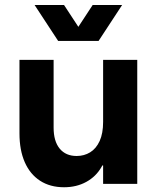

<svg xmlns="http://www.w3.org/2000/svg" viewBox="-20 -747 637 780"><path d="M537.6 0H398.9V-503.9H537.6ZM291.5 -113.3Q321.8 -113.3 346.2 -128.2Q370.6 -143.1 384.8 -174.1Q398.9 -205.1 398.9 -252L414.6 -158.2V-74.7H383.3L414.6 -158.2Q414.6 -107.4 392.3 -68.6Q370.1 -29.8 330.6 -8.1Q291 13.7 240.2 13.7Q183.6 13.7 142.8 -12.7Q102.1 -39.1 80.6 -88.1Q59.1 -137.2 59.1 -205.1V-503.9H197.8V-228.5Q197.8 -173.3 222.4 -143.3Q247.1 -113.3 291.5 -113.3ZM216.3 -580.6H335.9L240.2 -726.6H120.6ZM260.7 -580.6H380.4L476.1 -726.6H356.4Z"/></svg>

Font: Wanted Sans Variable
Style: Regular
Weight: 400
Designer: Original Design by Kil Hyung-jin and Kang Hanbin, Wanted Lab, Inc; Hangeul from Source Han Sans by Jang Soo-young and Ka
Foundry: Wanted Lab, Inc.
Version: Version 1.003;Glyphs 3.2 (3227)